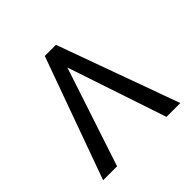

<svg xmlns="http://www.w3.org/2000/svg" viewBox="-180 -905 1082 1082"><g transform="rotate(-45 361.0 -364.0)"><path d="M558.6 0 352.5 -615.2 327.1 -727.5H405.3L668.9 0ZM368.2 -615.2 165 0H53.7L316.4 -727.5H394.5Z"/></g></svg>

Font: Inter V
Style: 
Weight: 400
Designer: Rasmus Andersson
Foundry: rsms
Version: Version 4.000;git-a3f224843